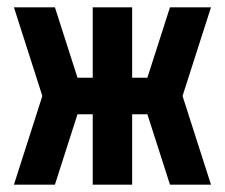

<svg xmlns="http://www.w3.org/2000/svg" viewBox="-20 -502 611 522"><path d="M17.9 -482.1H129.3L190.7 -290.7H232.1V-482.1H339.3V-290.7H380.7L442.1 -482.1H553.6L476.4 -241.4V-240.7L553.6 0H442.1L380.7 -191.4H339.3V0H232.1V-191.4H190.7L129.3 0H17.9L95 -240.7V-241.4Z"/></svg>

Font: Aire Exterior
Style: Regular
Weight: 400
Width: 4
Designer: Jayvee Enaguas (HarvettFox96)
Version: 20190503.02